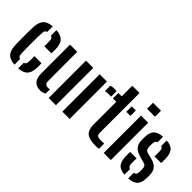

<svg xmlns="http://www.w3.org/2000/svg" viewBox="8 -1487 2182 2182"><g transform="rotate(45 1099.0 -396.0)"><path d="M42 -145.5Q41 -175 40.2 -216Q39.5 -257 39.5 -301.2Q39.5 -345.5 40.2 -385.5Q41 -425.5 42 -453Q47 -529.5 82 -566Q117 -602.5 192 -607.5V-518.5Q174.5 -514 167 -502.2Q159.5 -490.5 159 -469.5Q157.5 -423.5 156.8 -381.8Q156 -340 156 -300Q156 -260 156.8 -219Q157.5 -178 159 -133Q159.5 -111 167.2 -99Q175 -87 192 -82.5V7.5Q114.5 2 80.5 -34.5Q46.5 -71 42 -145.5ZM251.5 7.5V-82Q268.5 -86.5 275.8 -99Q283 -111.5 283.5 -133.5Q284.5 -151.5 284.5 -171.8Q284.5 -192 283.5 -221.5H397Q398.5 -209.5 398.8 -186Q399 -162.5 398 -145.5Q395 -70 360.8 -33.8Q326.5 2.5 251.5 7.5ZM283.5 -380.5Q284 -393.5 284.2 -409.8Q284.5 -426 284.2 -442Q284 -458 283.5 -470Q283 -490 275.8 -501.8Q268.5 -513.5 251.5 -518V-607.5Q326.5 -602.5 361 -567Q395.5 -531.5 398 -457.5Q399 -439 398.8 -415.5Q398.5 -392 397 -380.5Z M477.5 -139.5V-600H593L594 -129.5Q594 -102 606.8 -89Q619.5 -76 648 -76Q663 -76 675 -80.5V-11Q646 8.5 605.5 8.5Q545 8.5 511.2 -26Q477.5 -60.5 477.5 -139.5ZM734.5 0V-600H851V0Z M954 0V-600H1071.5V0ZM1131 -506.5V-592Q1152 -603 1184 -603Q1195.5 -603 1206.5 -602.2Q1217.5 -601.5 1226 -600.5V-512.5H1185.5Q1152.5 -512.5 1131 -506.5Z M1254.5 -512.5V-600H1308.5V-770H1425V-133.5Q1425 -100.5 1440 -89Q1455 -77.5 1494.5 -77.5Q1509 -77.5 1520.5 -78.2Q1532 -79 1547 -79.5V3.5Q1535 6.5 1522 7.5Q1509 8.5 1494 8.5Q1393.5 8.5 1351 -27Q1308.5 -62.5 1308.5 -147V-512.5ZM1469.5 -512.5V-600H1535.5V-512.5Z M1612 -703.5V-800H1739.5V-703.5ZM1618.5 0V-600H1733V0Z M1822.5 -145.5Q1822 -168 1822.2 -188Q1822.5 -208 1823.5 -221.5H1926.5Q1925 -189.5 1925.5 -169Q1926 -148.5 1926 -133Q1927 -110.5 1935 -98.8Q1943 -87 1959.5 -82V7.5Q1887 2.5 1856.2 -34Q1825.5 -70.5 1822.5 -145.5ZM2019 7.5V-81Q2039.5 -85.5 2048.8 -97.8Q2058 -110 2058.5 -133.5Q2058.5 -147.5 2058.5 -153.5Q2058.5 -159.5 2058.5 -165.2Q2058.5 -171 2058.5 -183.5Q2058 -208.5 2049.2 -222.5Q2040.5 -236.5 2016.5 -243L1951 -260.5Q1907 -272.5 1878.2 -291Q1849.5 -309.5 1835 -338.5Q1820.5 -367.5 1820 -411.5Q1820 -424 1820 -433.2Q1820 -442.5 1820 -452.5Q1820.5 -529.5 1853.5 -566Q1886.5 -602.5 1965.5 -607.5V-518.5Q1949 -514 1942 -502.5Q1935 -491 1934 -469.5Q1934 -464 1933.5 -453Q1933 -442 1933 -421.5Q1933.5 -393.5 1942 -377Q1950.5 -360.5 1978.5 -353L2037 -338.5Q2102.5 -323.5 2134.5 -289.2Q2166.5 -255 2166.5 -188.5Q2166.5 -176.5 2166.5 -166Q2166.5 -155.5 2166 -142.5Q2165 -68.5 2131.5 -33Q2098 2.5 2019 7.5ZM2054 -380.5Q2055 -394 2055 -411.2Q2055 -428.5 2055 -444.2Q2055 -460 2054.5 -470Q2053.5 -490.5 2047 -502Q2040.5 -513.5 2025 -517.5V-607.5Q2096.5 -602.5 2127.5 -566.8Q2158.5 -531 2162 -456.5Q2162 -449 2162 -433.8Q2162 -418.5 2161.8 -403.2Q2161.5 -388 2160.5 -380.5Z"/></g></svg>

Font: Big Shoulders Stencil Text Thin
Style: Bold
Weight: 700
Version: Version 2.001